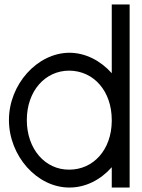

<svg xmlns="http://www.w3.org/2000/svg" viewBox="-20 -819 635 859"><path d="M20 -282C20 -441 146 -582 290 -583C362.6 -583 430.5 -547.1 480 -491.5V-759V-799H560V-759V-285.7V-282V-20V20H480V-20V-70.9C430.7 -15.1 363.1 20.5 290 20C145 20 20 -122 20 -282ZM100 -282C100 -152 182 -59 290 -60C397.7 -60 479 -148.8 480 -277.3V-282C480 -411 400 -502 290 -503C181 -503 100 -411 100 -282Z"/></svg>

Font: Nordica Plus
Style: NordicaClassicLight
Weight: 300
Version: Version 1.01